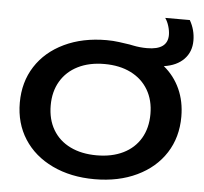

<svg xmlns="http://www.w3.org/2000/svg" viewBox="-51 -750 869 817"><g transform="rotate(5 383.5 -341.0)"><path d="M37 -283Q37 -371 80 -438Q123 -505 201.5 -542.5Q280 -580 382 -580Q410 -580 435.5 -576.5Q461 -573 481 -570L496 -567Q525 -561 556 -561Q600 -561 622 -577Q644 -593 644 -625Q644 -642 638 -662Q632 -682 622 -696H727Q750 -656 750 -610Q750 -562 719.5 -530.5Q689 -499 634 -491Q679 -454 703 -401Q727 -348 727 -283Q727 -195 684 -128Q641 -61 562.5 -23.5Q484 14 382 14Q280 14 201.5 -23.5Q123 -61 80 -128Q37 -195 37 -283ZM595 -283Q595 -342 569 -386Q543 -430 495 -454Q447 -478 382 -478Q317 -478 269 -454Q221 -430 195 -386Q169 -342 169 -283Q169 -223 195 -179Q221 -135 269 -111.5Q317 -88 382 -88Q447 -88 495 -111.5Q543 -135 569 -179Q595 -223 595 -283Z"/></g></svg>

Font: Unbounded Variable
Style: Regular
Weight: 400
Designer: Luke Prowse, Jean-Baptiste Morizot, Fátima Lázaro, Florian Runge
Foundry: NaN
Version: Version 1.600;FEAKit 1.0